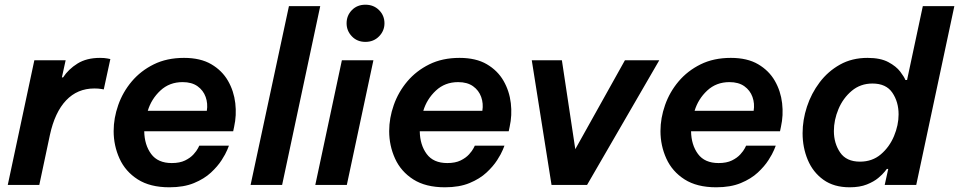

<svg xmlns="http://www.w3.org/2000/svg" viewBox="-20 -786 4076 816"><path d="M13 0 126 -530H259L243 -457H248Q271 -492 309.5 -516Q348 -540 405 -540Q424 -540 436.5 -537.5Q449 -535 449 -535L421 -406Q421 -406 409.5 -408Q398 -410 381 -410Q309 -410 261 -359.5Q213 -309 192 -212L147 0Z M700 10Q618 10 565.5 -23.5Q513 -57 488 -112Q463 -167 463 -229Q463 -284 482.5 -339.5Q502 -395 540 -440Q578 -485 633.5 -512.5Q689 -540 762 -540Q832 -540 878 -513Q924 -486 949 -442.5Q974 -399 980 -347.5Q986 -296 975 -247L971 -228H593Q594 -170 622.5 -131.5Q651 -93 710 -93Q744 -93 766.5 -104Q789 -115 802.5 -130Q816 -145 821.5 -156Q827 -167 827 -167H953Q953 -167 946 -149.5Q939 -132 922 -105.5Q905 -79 876.5 -52.5Q848 -26 804.5 -8Q761 10 700 10ZM608 -315H859Q864 -346 854 -374Q844 -402 819.5 -419.5Q795 -437 756 -437Q700 -437 661.5 -401Q623 -365 608 -315Z M1045 0 1208 -760H1341L1179 0Z M1533 -608Q1498 -608 1475.5 -631.5Q1453 -655 1453 -687Q1453 -720 1475.5 -743Q1498 -766 1533 -766Q1568 -766 1591 -743Q1614 -720 1614 -687Q1614 -655 1591 -631.5Q1568 -608 1533 -608ZM1320 0 1433 -530H1567L1454 0Z M1871 10Q1789 10 1736.5 -23.5Q1684 -57 1659 -112Q1634 -167 1634 -229Q1634 -284 1653.5 -339.5Q1673 -395 1711 -440Q1749 -485 1804.5 -512.5Q1860 -540 1933 -540Q2003 -540 2049 -513Q2095 -486 2120 -442.5Q2145 -399 2151 -347.5Q2157 -296 2146 -247L2142 -228H1764Q1765 -170 1793.5 -131.5Q1822 -93 1881 -93Q1915 -93 1937.5 -104Q1960 -115 1973.5 -130Q1987 -145 1992.5 -156Q1998 -167 1998 -167H2124Q2124 -167 2117 -149.5Q2110 -132 2093 -105.5Q2076 -79 2047.5 -52.5Q2019 -26 1975.5 -8Q1932 10 1871 10ZM1779 -315H2030Q2035 -346 2025 -374Q2015 -402 1990.5 -419.5Q1966 -437 1927 -437Q1871 -437 1832.5 -401Q1794 -365 1779 -315Z M2324 0 2240 -530H2368L2425 -152L2636 -530H2782L2475 0Z M3024 10Q2942 10 2889.5 -23.5Q2837 -57 2812 -112Q2787 -167 2787 -229Q2787 -284 2806.5 -339.5Q2826 -395 2864 -440Q2902 -485 2957.5 -512.5Q3013 -540 3086 -540Q3156 -540 3202 -513Q3248 -486 3273 -442.5Q3298 -399 3304 -347.5Q3310 -296 3299 -247L3295 -228H2917Q2918 -170 2946.5 -131.5Q2975 -93 3034 -93Q3068 -93 3090.5 -104Q3113 -115 3126.5 -130Q3140 -145 3145.5 -156Q3151 -167 3151 -167H3277Q3277 -167 3270 -149.5Q3263 -132 3246 -105.5Q3229 -79 3200.5 -52.5Q3172 -26 3128.5 -8Q3085 10 3024 10ZM2932 -315H3183Q3188 -346 3178 -374Q3168 -402 3143.5 -419.5Q3119 -437 3080 -437Q3024 -437 2985.5 -401Q2947 -365 2932 -315Z M3591 10Q3524 10 3479.5 -22Q3435 -54 3413 -106.5Q3391 -159 3391 -220Q3391 -276 3409.5 -332.5Q3428 -389 3463.5 -436Q3499 -483 3550 -511.5Q3601 -540 3667 -540Q3722 -540 3755.5 -522Q3789 -504 3806 -481.5Q3823 -459 3828 -446H3835L3902 -760H4036L3874 0H3740L3755 -68H3749Q3749 -68 3740 -56.5Q3731 -45 3712.5 -29.5Q3694 -14 3664 -2Q3634 10 3591 10ZM3635 -99Q3687 -99 3723.5 -130Q3760 -161 3779.5 -207.5Q3799 -254 3799 -300Q3799 -353 3772.5 -392Q3746 -431 3688 -431Q3637 -431 3600 -400Q3563 -369 3543.5 -322.5Q3524 -276 3524 -229Q3524 -177 3550.5 -138Q3577 -99 3635 -99Z"/></svg>

Font: Be Vietnam Pro SemiBold
Style: Italic
Weight: 600
Italic angle: -12°
Designer: Lam Bao, Tony Le, Vietanh Nguyen
Foundry: Yellow Type Foundry
Version: Version 1.002; ttfautohint (v1.8.3)